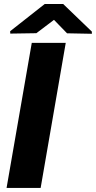

<svg xmlns="http://www.w3.org/2000/svg" viewBox="-20 -921 470 941"><path d="M289.6 -901.4 430.2 -766.1V-755.4L308.6 -757.8L244.6 -823.7L158.2 -758.3L30.3 -756.3L29.8 -768.1L199.2 -901.4ZM302.2 -710.9 179.2 0H12.2L135.7 -710.9Z"/></svg>

Font: Mardoto Black
Style: Italic
Weight: 900
Italic angle: -12°
Designer: Christian Robertson, Vahan Hovhannisyan
Foundry: Google
Version: Version 1.000